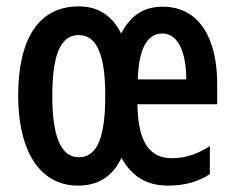

<svg xmlns="http://www.w3.org/2000/svg" viewBox="-20 -572 736 602"><path d="M490 -551C430 -551 389 -523 360 -467C331 -524 287 -552 227 -552C99 -552 37 -447 37 -272C37 -101 103 10 225 10C288 10 333 -19 361 -77C393 -19 440 10 507 10C557 10 599 -1 638 -26V-114C596 -87 560 -76 518 -76C447 -76 412 -131 411 -245H661V-309C661 -450 606 -551 490 -551ZM489 -467C539 -467 564 -407 564 -323H412C415 -422 443 -467 489 -467ZM227 -462C284 -462 310 -399 310 -272C310 -141 285 -79 227 -79C171 -79 144 -144 144 -271C144 -399 169 -462 227 -462Z"/></svg>

Font: Noto Sans Display Condensed Medium
Style: Regular
Weight: 500
Width: 3
Designer: Monotype Design Team
Foundry: Monotype Imaging Inc.
Version: Version 1.900